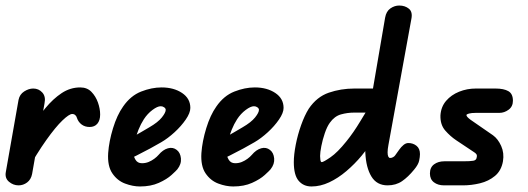

<svg xmlns="http://www.w3.org/2000/svg" viewBox="-25 -670 1908 694"><path d="M299 -211Q282 -211 270 -220Q258 -229 253 -244Q252 -249 247.5 -253.5Q243 -258 236 -258Q225 -258 200.5 -234.5Q176 -211 142.5 -164Q109 -117 69 -46L79 -201Q110 -244 138.5 -278.5Q167 -313 198 -333.5Q229 -354 265 -354Q290 -354 305.5 -338Q321 -322 329 -299.5Q337 -277 337 -256Q337 -235 327 -223Q317 -211 299 -211ZM42 0Q23 0 7.5 -13Q-8 -26 -4 -48L42 -309Q46 -329 62.5 -339.5Q79 -350 95 -350Q115 -350 128 -335.5Q141 -321 136 -297L91 -41Q87 -21 73 -10.5Q59 0 42 0Z M481 4Q455 4 427 -6.5Q399 -17 381 -43.5Q363 -70 366 -117Q369 -159 383.5 -206.5Q398 -254 420 -285Q447 -324 485 -339Q523 -354 559 -354Q603 -354 633 -334Q663 -314 663 -280Q663 -262 646.5 -238Q630 -214 606 -192Q582 -170 558 -156Q541 -146 518 -133.5Q495 -121 468 -107.5Q441 -94 411 -80L423 -157Q432 -162 448.5 -171.5Q465 -181 483.5 -191.5Q502 -202 515 -210Q546 -228 560 -245.5Q574 -263 574 -273Q574 -278 568.5 -282Q563 -286 556 -286Q544 -286 526 -272.5Q508 -259 495 -239Q484 -222 475.5 -201Q467 -180 462 -158.5Q457 -137 457 -118Q457 -106 464.5 -93Q472 -80 488 -80Q501 -80 512 -84.5Q523 -89 532.5 -96Q542 -103 548 -110Q564 -129 582 -134Q600 -139 614 -128Q627 -118 629 -97.5Q631 -77 616 -58Q612 -53 595 -37.5Q578 -22 549 -9Q520 4 481 4Z M818 4Q792 4 764 -6.5Q736 -17 718 -43.5Q700 -70 703 -117Q706 -159 720.5 -206.5Q735 -254 757 -285Q784 -324 822 -339Q860 -354 896 -354Q940 -354 970 -334Q1000 -314 1000 -280Q1000 -262 983.5 -238Q967 -214 943 -192Q919 -170 895 -156Q878 -146 855 -133.5Q832 -121 805 -107.5Q778 -94 748 -80L760 -157Q769 -162 785.5 -171.5Q802 -181 820.5 -191.5Q839 -202 852 -210Q883 -228 897 -245.5Q911 -263 911 -273Q911 -278 905.5 -282Q900 -286 893 -286Q881 -286 863 -272.5Q845 -259 832 -239Q821 -222 812.5 -201Q804 -180 799 -158.5Q794 -137 794 -118Q794 -106 801.5 -93Q809 -80 825 -80Q838 -80 849 -84.5Q860 -89 869.5 -96Q879 -103 885 -110Q901 -129 919 -134Q937 -139 951 -128Q964 -118 966 -97.5Q968 -77 953 -58Q949 -53 932 -37.5Q915 -22 886 -9Q857 4 818 4Z M1376 0Q1337 0 1317.5 -32Q1298 -64 1295.5 -118Q1293 -172 1304 -238L1367 -606Q1371 -629 1386 -639.5Q1401 -650 1418 -650Q1439 -650 1453 -638.5Q1467 -627 1462 -602L1379 -146Q1376 -130 1376 -119.5Q1376 -109 1378.5 -104Q1381 -99 1385 -99Q1391 -99 1396 -102Q1401 -105 1403 -108L1418 -129Q1425 -139 1433.5 -146Q1442 -153 1451 -153Q1468 -153 1480.5 -143Q1493 -133 1493 -113Q1493 -103 1490 -89Q1487 -75 1472 -57Q1450 -30 1428 -15Q1406 0 1376 0ZM1101 4Q1072 4 1054.5 -16.5Q1037 -37 1037 -84Q1037 -111 1044 -147Q1051 -183 1063.5 -218Q1076 -253 1091 -277Q1120 -320 1163.5 -335Q1207 -350 1256 -350H1372L1352 -263H1255Q1231 -263 1207.5 -256.5Q1184 -250 1167 -226Q1157 -212 1149 -188.5Q1141 -165 1136.5 -142Q1132 -119 1132 -106Q1132 -102 1133 -93Q1134 -84 1138 -84Q1144 -84 1169.5 -101.5Q1195 -119 1227 -159Q1253 -191 1277.5 -232Q1302 -273 1323 -307H1402Q1392 -273 1371 -235.5Q1350 -198 1325.5 -164Q1301 -130 1282 -107Q1257 -77 1227 -51.5Q1197 -26 1165 -11Q1133 4 1101 4Z M1649 0H1580Q1558 0 1543.5 -11Q1529 -22 1529 -43Q1529 -65 1544 -76Q1559 -87 1581 -87H1649Q1675 -87 1686 -89Q1697 -91 1698 -101Q1700 -108 1697 -112.5Q1694 -117 1687 -121L1624 -163Q1603 -177 1584.5 -198Q1566 -219 1567 -253Q1569 -284 1587.5 -305.5Q1606 -327 1634.5 -338.5Q1663 -350 1695 -350H1766Q1796 -350 1812.5 -340.5Q1829 -331 1829 -306Q1829 -285 1813.5 -273.5Q1798 -262 1780 -262H1695Q1679 -262 1670 -259.5Q1661 -257 1661 -254Q1661 -251 1664.5 -247Q1668 -243 1676 -237L1757 -181Q1775 -168 1786.5 -142.5Q1798 -117 1793 -87Q1787 -53 1764 -34Q1741 -15 1710 -7.5Q1679 0 1649 0Z"/></svg>

Font: Edu QLD Beginners
Style: Regular
Weight: 400
Designer: Tina and Corey Anderson
Foundry: Google for Education
Version: Version 1.001